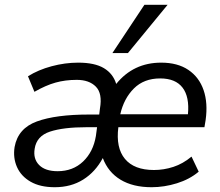

<svg xmlns="http://www.w3.org/2000/svg" viewBox="-20 -774 919 803"><path d="M209 9Q148 9 108 -14Q68 -37 51 -75.5Q34 -114 41 -159Q55 -237 134 -266Q213 -295 353 -295H395L398 -320Q409 -383 381 -411.5Q353 -440 301 -440Q253 -440 212 -428.5Q171 -417 124 -390L97 -455Q140 -482 196 -497Q252 -512 307 -512Q376 -512 414.5 -489Q453 -466 466 -423Q538 -512 654 -512Q723 -512 768 -481.5Q813 -451 831.5 -397Q850 -343 840 -272L835 -242H475Q464 -156 502.5 -109.5Q541 -63 624 -63Q665 -63 705 -76Q745 -89 781 -119L811 -56Q773 -24 720 -7.5Q667 9 614 9Q536 9 484 -22.5Q432 -54 410 -113Q379 -55 328 -23Q277 9 209 9ZM650 -446Q582 -446 540 -404Q498 -362 483 -296H766Q773 -369 743.5 -407.5Q714 -446 650 -446ZM221 -58Q285 -58 327.5 -98.5Q370 -139 381 -205L386 -242H343Q245 -242 189 -223.5Q133 -205 125 -152Q118 -110 143.5 -84Q169 -58 221 -58ZM450 -552 584 -754H681L515 -552Z"/></svg>

Font: Mulish Medium
Style: Italic
Weight: 500
Italic angle: -9°
Designer: Vernon Adams
Foundry: Vernon Adams
Version: Version 3.603; ttfautohint (v1.8.3)